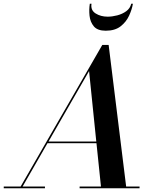

<svg xmlns="http://www.w3.org/2000/svg" viewBox="-66 -1005 834 1025"><path d="M422.5 -985Q417 -950.5 444.5 -933.2Q472 -916 508.5 -916Q533 -916 560 -923Q587 -930 608 -945.2Q629 -960.5 634.5 -985H643.5Q638.5 -954.5 623 -921Q607.5 -887.5 577.5 -864.2Q547.5 -841 498.5 -841Q454.5 -841 435 -864.2Q415.5 -887.5 412 -921Q408.5 -954.5 413.5 -985ZM-46 -9H44L480 -765H514L607.5 -9H679V0H359V-9H473L449 -240.5H187.5L54.5 -9H174V0H-46ZM409.5 -625.5 193 -249.5H448Z"/></svg>

Font: Bodoni* 24pt Medium
Style: Italic
Weight: 500
Italic angle: -13°
Version: Version 2.3